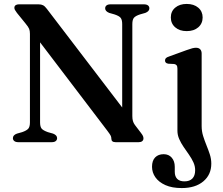

<svg xmlns="http://www.w3.org/2000/svg" viewBox="-20 -722 1130 975"><path d="M270 -20.5Q270 -11.5 263.2 -5.8Q256.5 0 242.5 0H73.5Q59.5 0 52.5 -5.8Q45.5 -11.5 45.5 -20.5Q45.5 -36 66 -43.5L92.5 -51Q115.5 -59 123.8 -68.8Q132 -78.5 132 -100.5V-550Q132 -565.5 128 -575.5Q124 -585.5 109 -603.5L66 -656.5Q58.5 -666.5 55.8 -671.8Q53 -677 53 -682.5Q53 -691 59.2 -695.5Q65.5 -700 75.5 -700H176Q189.5 -700 198.8 -695.2Q208 -690.5 218 -677L622.5 -147.5L600.5 -96.5V-599.5Q600.5 -621 593 -631Q585.5 -641 561 -649L534.5 -656.5Q514 -665 514 -679.5Q514 -689 521 -694.5Q528 -700 541.5 -700H710.5Q724.5 -700 731.5 -694.5Q738.5 -689 738.5 -679.5Q738.5 -664.5 718 -656.5L691.5 -649Q668.5 -641.5 660.2 -631.8Q652 -622 652 -599.5V-133Q652 -118 655 -107.5Q658 -97 665 -87.5L695.5 -47.5Q704 -36.5 706.2 -30.8Q708.5 -25 708.5 -19Q708.5 -10.5 702.2 -5.2Q696 0 684.5 0H567Q545.5 0 545.5 -17.5Q545.5 -25.5 542.5 -32.2Q539.5 -39 525.5 -57.5L142 -561.5L183.5 -592V-100.5Q183.5 -79 191.2 -69.2Q199 -59.5 223 -51L249.5 -43.5Q270 -35.5 270 -20.5ZM1004 -82Q1004 -55.5 1011.5 -31.5Q1019 -7.5 1028.5 15.8Q1038 39 1045.5 62Q1053 85 1053 109Q1053 165 1012.5 199Q972 233 903 233Q853.5 233 820 218Q786.5 203 769.2 178.5Q752 154 752 125Q752 93.5 768 77.2Q784 61 811 61Q837 61 852.2 78.8Q867.5 96.5 867.5 125V150.5Q867.5 174 880 186.5Q892.5 199 916.5 199Q943 199 957 184.5Q971 170 971 142.5Q971 121.5 962 102Q953 82.5 939.5 63.2Q926 44 912.5 24.2Q899 4.5 890 -16Q881 -36.5 881 -58V-373Q881 -385 877 -390.2Q873 -395.5 864.5 -397L834.5 -398.5Q825.5 -400 821.8 -404.2Q818 -408.5 818 -414.5Q818 -422 822.5 -426.8Q827 -431.5 839.5 -435.5L927.5 -467.5Q945.5 -474 956.2 -476.8Q967 -479.5 975 -479.5Q989.5 -479.5 996.8 -471.5Q1004 -463.5 1004 -450.5ZM928 -564Q892 -564 869.8 -583.2Q847.5 -602.5 847.5 -633.5Q847.5 -664.5 869.8 -683.2Q892 -702 928 -702Q964.5 -702 986.8 -683Q1009 -664 1009 -633.5Q1009 -602.5 986.8 -583.2Q964.5 -564 928 -564Z"/></svg>

Font: Fraunces Medium
Style: Regular
Weight: 500
Version: Version 1.000;[b76b70a41]